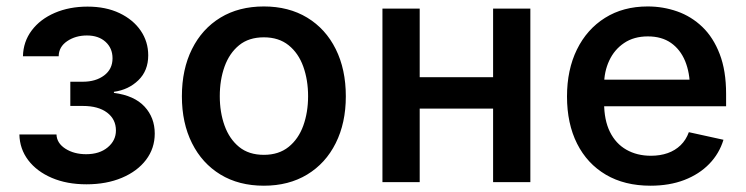

<svg xmlns="http://www.w3.org/2000/svg" viewBox="-20 -573 2348 604"><path d="M252 6.8Q190.4 6.8 143.1 -13.4Q95.7 -33.7 68.8 -69.1Q42 -104.5 41 -149.9H157.7Q158.7 -122.6 185.8 -105.2Q212.9 -87.9 251 -87.9Q293 -87.9 318.8 -109.4Q344.7 -130.9 344.7 -162.6Q344.7 -197.8 316.9 -218.8Q289.1 -239.7 240.7 -239.7H201.2V-315.9H240.7Q281.2 -315.9 307.6 -335.7Q334 -355.5 334 -389.6Q334 -421.4 312 -441.4Q290 -461.4 253.4 -461.4Q217.8 -461.4 191.4 -443.6Q165 -425.8 164.6 -396H52.2Q53.2 -441.9 79.8 -477.3Q106.4 -512.7 152.3 -532.5Q198.2 -552.2 255.4 -552.2Q313 -552.2 356 -531.7Q398.9 -511.2 422.6 -476.6Q446.3 -441.9 446.3 -398.9Q446.3 -350.6 415.3 -320.6Q384.3 -290.5 338.4 -284.2V-280.8Q402.3 -272.5 434.6 -237.8Q466.8 -203.1 466.8 -152.8Q466.8 -106.4 439.5 -70.3Q412.1 -34.2 363.5 -13.7Q314.9 6.8 252 6.8Z M810.1 11.2Q731.4 11.2 673.6 -23.9Q615.7 -59.1 584 -122.6Q552.2 -186 552.2 -270Q552.2 -355 584 -418.7Q615.7 -482.4 673.6 -517.6Q731.4 -552.7 810.1 -552.7Q888.2 -552.7 946.3 -517.6Q1004.4 -482.4 1036.1 -418.7Q1067.9 -355 1067.9 -270Q1067.9 -186 1036.1 -122.6Q1004.4 -59.1 946.3 -23.9Q888.2 11.2 810.1 11.2ZM810.1 -85.9Q856.9 -85.9 887.9 -110.8Q918.9 -135.7 934.1 -177.7Q949.2 -219.7 949.2 -270.5Q949.2 -321.3 934.1 -363.5Q918.9 -405.8 887.9 -430.7Q856.9 -455.6 810.1 -455.6Q762.7 -455.6 732.2 -430.7Q701.7 -405.8 686.5 -363.8Q671.4 -321.8 671.4 -270.5Q671.4 -219.7 686.5 -177.7Q701.7 -135.7 732.2 -110.8Q762.7 -85.9 810.1 -85.9Z M1561.5 -330.1V-231.4H1269V-330.1ZM1300.3 -545.9V0H1183.1V-545.9ZM1648.4 -545.9V0H1531.2V-545.9Z M2026.4 11.2Q1944.8 11.2 1886 -23.4Q1827.1 -58.1 1795.4 -121.1Q1763.7 -184.1 1763.7 -269.5Q1763.7 -353.5 1794.9 -417.2Q1826.2 -481 1883.3 -516.8Q1940.4 -552.7 2017.6 -552.7Q2065.9 -552.7 2110.4 -537.1Q2154.8 -521.5 2189.5 -488.3Q2224.1 -455.1 2244.1 -402.8Q2264.2 -350.6 2264.2 -277.8V-238.8H1823.2V-322.3H2205.1L2150.4 -295.9Q2150.4 -344.2 2135.3 -380.9Q2120.1 -417.5 2090.8 -438Q2061.5 -458.5 2018.1 -458.5Q1974.1 -458.5 1943.4 -437.7Q1912.6 -417 1896.5 -382.3Q1880.4 -347.7 1880.4 -306.6V-249.5Q1880.4 -195.3 1898.7 -158.2Q1917 -121.1 1950.4 -102.1Q1983.9 -83 2027.8 -83Q2056.6 -83 2080.3 -91.3Q2104 -99.6 2121.1 -116.2Q2138.2 -132.8 2147 -157.2L2255.9 -133.3Q2242.7 -89.8 2211.2 -57.4Q2179.7 -24.9 2132.8 -6.8Q2085.9 11.2 2026.4 11.2Z"/></svg>

Font: Inter Cardless
Style: Medium
Weight: 500
Designer: Rasmus Andersson
Foundry: rsms
Version: Version 4.001;git-9221beed3